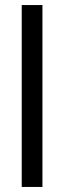

<svg xmlns="http://www.w3.org/2000/svg" viewBox="-20 -740 254 760"><path d="M66 0V-720H148V0Z"/></svg>

Font: Orbitron
Style: Regular
Weight: 400
Designer: Matt McInerney
Foundry: The League of Moveable Type
Version: Version 2.001